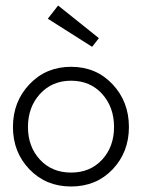

<svg xmlns="http://www.w3.org/2000/svg" viewBox="-20 -665 534 697"><path d="M314.5 -495 153.5 -597 191 -645 339 -526.5ZM238 12Q147 12 87 -50.2Q27 -112.5 27 -204Q27 -296 87 -359.2Q147 -422.5 238 -422.5Q329 -422.5 388.5 -359.2Q448 -296 448 -204Q448 -112.5 388.8 -50.2Q329.5 12 238 12ZM394 -204Q394 -276 350.8 -324Q307.5 -372 238 -372Q169 -372 125.2 -324Q81.5 -276 81.5 -204Q81.5 -132.5 125 -85.5Q168.5 -38.5 238 -38.5Q307.5 -38.5 350.8 -85.5Q394 -132.5 394 -204Z"/></svg>

Font: League Spartan Light
Style: Regular
Weight: 277
Foundry: The League of Moveable Type
Version: Version 2.002